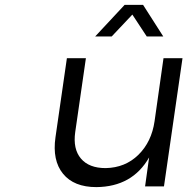

<svg xmlns="http://www.w3.org/2000/svg" viewBox="-20 -766 770 789"><path d="M208 -202.1 254.9 -526.9H333L289.1 -223.1Q279.3 -153.8 312.5 -114.5Q345.7 -75.2 414.1 -75.2Q494.6 -76.7 548.8 -129.9Q603 -183.1 615.2 -268.1L651.9 -526.9H730L653.8 0H576.2L592.8 -119.1Q523.9 1.5 376 2.9Q283.7 2.9 239 -52Q194.3 -106.9 208 -202.1ZM371.1 -616.2 492.2 -746.1H567.9L650.9 -616.2H583L523.9 -706.1L439 -616.2Z"/></svg>

Font: Trueno Light
Style: Italic
Weight: 300
Designer: Julieta Ulanovsky
Foundry: Julieta Ulanovsky
Version: Version 3.001b | FøM Fix